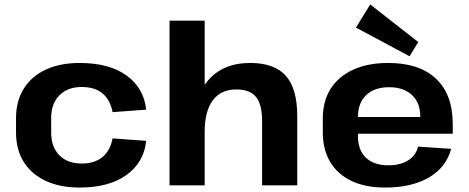

<svg xmlns="http://www.w3.org/2000/svg" viewBox="-20 -833 2107 863"><path d="M338 10Q250 10 185.5 -20Q121 -50 86.5 -105.5Q52 -161 52 -238V-302Q52 -378 86.5 -434Q121 -490 185.5 -520Q250 -550 338 -550Q471 -550 549 -493.5Q627 -437 637 -340L486 -329Q476 -383 441.5 -412.5Q407 -442 347 -442Q284 -442 247 -404.5Q210 -367 210 -304V-236Q210 -173 246.5 -135.5Q283 -98 347 -98Q406 -98 441 -127.5Q476 -157 486 -211L637 -200Q627 -103 548.5 -46.5Q470 10 338 10Z M1158 -290Q1158 -364 1130.5 -397.5Q1103 -431 1042 -431Q973 -431 936.5 -382Q900 -333 900 -240L843 -159L844 -228Q844 -384 911.5 -467Q979 -550 1105 -550Q1213 -550 1264.5 -492.5Q1316 -435 1316 -312V0H1158ZM742 -740H900V-378V0H742Z M1711 10Q1623 10 1560.5 -19.5Q1498 -49 1464.5 -104.5Q1431 -160 1431 -238V-302Q1431 -379 1466.5 -434.5Q1502 -490 1568 -520Q1634 -550 1725 -550Q1865 -550 1940 -479Q2015 -408 2015 -275V-232H1560V-307H1891L1869 -279V-310Q1869 -371 1831.5 -406Q1794 -441 1729 -441Q1663 -441 1626 -405.5Q1589 -370 1589 -308V-221Q1589 -158 1625 -124Q1661 -90 1725 -90Q1780 -90 1815 -112.5Q1850 -135 1859 -174L2008 -164Q1985 -80 1907.5 -35Q1830 10 1711 10ZM1860 -644 1821 -580 1580 -709 1644 -813Z"/></svg>

Font: Pathway Extreme 28pt
Style: Bold
Weight: 700
Designer: Eduardo Rodriguez Tunni
Foundry: Eduardo Rodriguez Tunni
Version: Version 1.001;gftools[0.9.26]